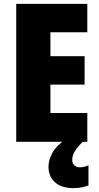

<svg xmlns="http://www.w3.org/2000/svg" viewBox="-20 -734 515 994"><path d="M432 0H64V-714H432V-567H241V-443H418V-296H241V-149H432ZM354 94Q354 111 364.5 121.5Q375 132 394 132Q407 132 418.5 129Q430 126 438 121V226Q425 231 405.5 235.5Q386 240 360 240Q299 240 265 210Q231 180 231 128Q231 95 251.5 57Q272 19 328 -19L408 0Q376 33 365 53Q354 73 354 94Z"/></svg>

Font: Noto Sans Lao Condensed Black
Style: Regular
Weight: 900
Width: 3
Designer: Monotype Design Team
Foundry: Monotype Imaging Inc.
Version: Version 2.003; ttfautohint (v1.8.4.7-5d5b)